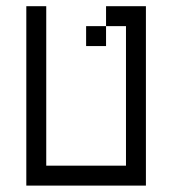

<svg xmlns="http://www.w3.org/2000/svg" viewBox="-20 -582 540 602"><path d="M62.5 -562.5V0H437.5V-562.5H312.5V-500H250V-437.5H312.5V-500H375V-62.5H125Q125 -62.5 125 -562.5Z"/></svg>

Font: BFUnifontExMono
Style: Regular
Weight: 500
Version: Version 15.0.06